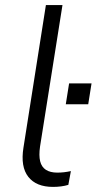

<svg xmlns="http://www.w3.org/2000/svg" viewBox="-20 -725 379 753"><path d="M188 8Q122 8 91 -31.5Q60 -71 72 -146L160 -705H225L137 -150Q132 -115 137.5 -92.5Q143 -70 160 -59Q177 -48 205 -48Q218 -48 231 -49.5Q244 -51 258 -54L248 0Q235 4 219.5 6Q204 8 188 8ZM238 -316 251 -398H339L326 -316Z"/></svg>

Font: Nunito Sans 10pt Light
Style: Italic
Weight: 300
Italic angle: -9°
Designer: Vernon Adams
Foundry: Vernon Adams
Version: Version 3.101;gftools[0.9.27]